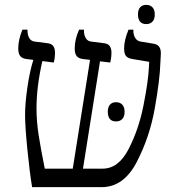

<svg xmlns="http://www.w3.org/2000/svg" viewBox="-20 -769 727 789"><path d="M641 -548 639 -510Q637 -442 616 -323.5Q595 -205 541.5 -102.5Q488 0 398 0H112Q102 -59 92.5 -154.5Q83 -250 83 -297Q83 -344 92.5 -409.5Q102 -475 117 -523L92 -526Q72 -528 63.5 -538Q55 -548 55 -570Q55 -605 72 -647H93V-643Q93 -624 101 -611.5Q109 -599 124 -598L178 -591Q206 -587 206 -553Q206 -532 201 -512L154 -518Q130 -412 130 -323Q130 -270 139 -212.5Q148 -155 164 -76H279L350 -523L324 -526Q304 -528 295.5 -538Q287 -548 287 -570Q287 -607 305 -647H325V-643Q325 -624 333 -611.5Q341 -599 356 -598L410 -591Q438 -587 438 -553Q438 -532 433 -512L391 -517L321 -76H402Q467 -76 508.5 -156.5Q550 -237 569.5 -335Q589 -433 592 -493L593 -515L527 -526Q506 -529 498 -538.5Q490 -548 490 -570Q490 -603 508 -647H528V-643Q528 -625 536 -612.5Q544 -600 559 -598L613 -589Q642 -584 641 -548ZM457 -349Q473 -349 482.5 -339Q492 -329 492 -310Q492 -290 482.5 -280Q473 -270 457 -270Q423 -270 423 -310Q423 -329 432 -339Q441 -349 457 -349ZM547 -710Q547 -729 556 -739Q565 -749 581 -749Q597 -749 606.5 -739Q616 -729 616 -710Q616 -690 606.5 -680Q597 -670 581 -670Q547 -670 547 -710Z"/></svg>

Font: Noto Serif Hebrew Light
Style: Regular
Weight: 300
Designer: Monotype Design Team
Foundry: Monotype Imaging Inc.
Version: Version 1.000